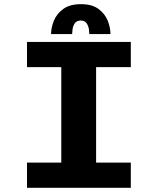

<svg xmlns="http://www.w3.org/2000/svg" viewBox="-20 -901 750 921"><path d="M607.5 -579H441V-121H607.5V0H109.5V-121H274V-579H109.5V-700H607.5ZM225 -737.5Q225 -768.5 238.5 -801.8Q252 -835 283.5 -858Q315 -881 368.5 -881Q421.5 -881 452.5 -858Q483.5 -835 496.8 -801.5Q510 -768 510 -737.5H408.5Q408.5 -743 406.8 -758.8Q405 -774.5 396.2 -788.5Q387.5 -802.5 367.5 -802.5Q347 -802.5 338.2 -788.5Q329.5 -774.5 327.8 -758.8Q326 -743 326 -737.5Z"/></svg>

Font: League Mono
Style: Bold
Weight: 700
Width: 6
Designer: Tyler Finck
Foundry: The League of Moveable Type / Tyler Finck
Version: Version 2.300;RELEASE